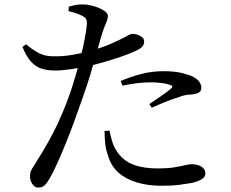

<svg xmlns="http://www.w3.org/2000/svg" viewBox="-20 -809 1040 863"><path d="M151 34Q136 34 125.5 18.5Q115 3 115 -17Q115 -31 119 -40.5Q123 -50 130.5 -61Q138 -72 147 -88Q182 -141 221 -216Q260 -291 296 -393Q308 -429 320.5 -471.5Q333 -514 343.5 -556.5Q354 -599 361 -635.5Q368 -672 370 -696Q372 -714 367.5 -722.5Q363 -731 349 -738Q336 -745 320 -750Q304 -755 288 -759L289 -779Q306 -784 322.5 -787Q339 -790 358 -789Q380 -788 404.5 -780.5Q429 -773 447 -761.5Q465 -750 465 -737Q465 -727 460.5 -715Q456 -703 449 -686.5Q442 -670 435 -645Q427 -618 414.5 -572.5Q402 -527 386 -474Q370 -421 352 -371Q335 -323 316 -270Q297 -217 276.5 -166.5Q256 -116 237 -74Q218 -32 202 -5Q191 14 180.5 24Q170 34 151 34ZM708 26Q645 26 595 11Q545 -4 511.5 -34Q478 -64 465 -112Q455 -139 452.5 -167Q450 -195 450 -220L472 -222Q476 -201 483.5 -175.5Q491 -150 506 -128Q533 -87 578 -69.5Q623 -52 686 -52Q735 -52 764.5 -57Q794 -62 812 -66.5Q830 -71 843 -71Q857 -71 871 -66.5Q885 -62 894 -53Q903 -44 903 -29Q903 -13 886 -3Q869 7 844 13Q822 17 788 21.5Q754 26 708 26ZM225 -492Q193 -492 166.5 -500.5Q140 -509 119 -532.5Q98 -556 81 -598L97 -610Q131 -582 157.5 -569Q184 -556 219 -556Q263 -555 306 -562.5Q349 -570 380 -579Q433 -593 472 -609.5Q511 -626 539 -641Q551 -648 560.5 -652.5Q570 -657 576 -657Q586 -657 598 -653Q610 -649 619 -641.5Q628 -634 628 -622Q628 -606 615 -595Q602 -584 566 -570Q553 -564 520.5 -553Q488 -542 447.5 -530Q407 -518 369 -510Q338 -504 298 -498Q258 -492 225 -492ZM651 -341Q667 -352 688 -366Q709 -380 727 -393.5Q745 -407 751 -413Q761 -422 746 -427Q729 -433 705.5 -436Q682 -439 659 -439Q628 -439 595.5 -435Q563 -431 530 -424L523 -445Q561 -462 611 -475.5Q661 -489 714 -489Q764 -489 797 -481Q830 -473 848 -464Q867 -454 876 -441Q885 -428 885 -415Q885 -399 873 -392.5Q861 -386 838 -384Q825 -384 811 -381Q797 -378 777 -370Q752 -363 720.5 -350Q689 -337 662 -325Z"/></svg>

Font: Noto Serif JP ExtraLight Medium
Style: Regular
Weight: 500
Version: Version 2.003-H1;hotconv 1.1.1;makeotfexe 2.6.0